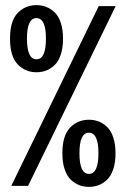

<svg xmlns="http://www.w3.org/2000/svg" viewBox="-20 -724 490 748"><path d="M122 -442.5Q78.5 -442.5 48.8 -473.5Q19 -504.5 19 -573.5Q19 -642 48.5 -673Q78 -704 122 -704Q142.5 -704 160 -697.2Q177.5 -690.5 192.8 -676Q208 -661.5 216.8 -635.2Q225.5 -609 225.5 -573.5Q225.5 -537.5 216.8 -511.2Q208 -485 192.8 -470.5Q177.5 -456 160 -449.2Q142.5 -442.5 122 -442.5ZM430.5 -700 89.5 0H24L364.5 -700ZM159 -573.5Q159 -653.5 122 -653.5Q85 -653.5 85 -573.5Q85 -493 122 -493Q159 -493 159 -573.5ZM223 -127Q223 -195.5 252.8 -226.5Q282.5 -257.5 326.5 -257.5Q347 -257.5 364.5 -250.8Q382 -244 397.2 -229.5Q412.5 -215 421.2 -188.8Q430 -162.5 430 -127Q430 -91 421.2 -64.8Q412.5 -38.5 397.2 -24Q382 -9.5 364.5 -2.8Q347 4 326.5 4Q306 4 288.5 -2.8Q271 -9.5 255.8 -24Q240.5 -38.5 231.8 -64.8Q223 -91 223 -127ZM363.5 -127Q363.5 -207 326.5 -207Q289.5 -207 289.5 -127Q289.5 -46.5 326.5 -46.5Q363.5 -46.5 363.5 -127Z"/></svg>

Font: League Mono Condensed Medium
Style: Regular
Weight: 500
Width: 1
Designer: Tyler Finck
Foundry: The League of Moveable Type / Tyler Finck
Version: Version 2.210